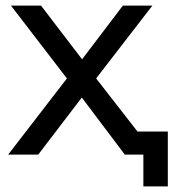

<svg xmlns="http://www.w3.org/2000/svg" viewBox="-20 -550 617 683"><path d="M424 0 271 -203 116 0H9L218 -271L19 -530H126L272 -339L417 -530H522L322 -271L533 0ZM577 -82V113H490V0H423V-82Z"/></svg>

Font: Montserrat Alternates Medium
Style: Regular
Weight: 500
Designer: Julieta Ulanovsky
Foundry: Julieta Ulanovsky
Version: Version 7.200